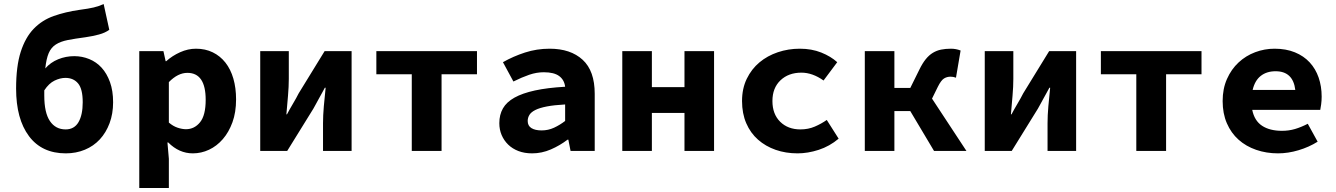

<svg xmlns="http://www.w3.org/2000/svg" viewBox="-20 -750 6640 954"><path d="M307 12Q188 12 124 -73.5Q60 -159 60 -310Q60 -421 83 -492.5Q106 -564 147.5 -607Q189 -650 247 -670.5Q305 -691 375 -701Q421 -707 446 -713Q471 -719 495 -730L523 -602Q503 -587 471.5 -578.5Q440 -570 405 -565Q352 -558 316.5 -551Q281 -544 257.5 -529Q234 -514 222 -486Q210 -458 205 -410Q231 -440 269 -455.5Q307 -471 349 -471Q388 -471 423.5 -456.5Q459 -442 485 -413.5Q511 -385 526.5 -342Q542 -299 542 -242Q542 -185 524.5 -138Q507 -91 476 -57.5Q445 -24 401.5 -6Q358 12 307 12ZM306 -107Q349 -107 370 -143Q391 -179 391 -242Q391 -308 368 -335.5Q345 -363 305 -363Q279 -363 251 -349.5Q223 -336 200 -301V-275Q200 -190 228 -148.5Q256 -107 306 -107Z M672 184V-496H792L803 -446H806Q836 -473 875 -490.5Q914 -508 954 -508Q1000 -508 1037 -490Q1074 -472 1100 -439Q1126 -406 1139.5 -359.5Q1153 -313 1153 -256Q1153 -192 1135 -142.5Q1117 -93 1087 -58.5Q1057 -24 1018.5 -6Q980 12 938 12Q870 12 816 -42H812L819 39V184ZM904 -108Q946 -108 974 -142.5Q1002 -177 1002 -254Q1002 -388 911 -388Q864 -388 819 -342V-141Q840 -123 862.5 -115.5Q885 -108 904 -108Z M1273 0V-496H1415V-358Q1415 -320 1411 -274Q1407 -228 1403 -182H1406Q1418 -205 1435.5 -234.5Q1453 -264 1464 -286L1593 -496H1727V0H1585V-138Q1585 -176 1589 -222Q1593 -268 1598 -314H1594Q1588 -303 1580.5 -289Q1573 -275 1565 -261Q1557 -247 1550 -233.5Q1543 -220 1537 -210L1407 0Z M2026 0V-381H1850V-496H2350V-381H2174V0Z M2624 12Q2586 12 2556 0.5Q2526 -11 2505 -31.5Q2484 -52 2472.5 -79Q2461 -106 2461 -138Q2461 -180 2479 -211.5Q2497 -243 2536.5 -265Q2576 -287 2638 -300.5Q2700 -314 2788 -319Q2784 -353 2758.5 -372Q2733 -391 2682 -391Q2646 -391 2609.5 -378.5Q2573 -366 2531 -345L2479 -441Q2530 -470 2588.5 -489Q2647 -508 2711 -508Q2815 -508 2875 -453Q2935 -398 2935 -284V0H2815L2804 -56H2800Q2762 -27 2717 -7.5Q2672 12 2624 12ZM2671 -102Q2704 -102 2733 -115.5Q2762 -129 2788 -149V-231Q2733 -228 2697 -221Q2661 -214 2640 -203.5Q2619 -193 2610.5 -179Q2602 -165 2602 -149Q2602 -125 2620.5 -113.5Q2639 -102 2671 -102Z M3072 0V-496H3219V-317H3381V-496H3528V0H3381V-189H3219V0Z M3943 12Q3884 12 3834 -5.5Q3784 -23 3746.5 -56Q3709 -89 3688 -137.5Q3667 -186 3667 -248Q3667 -310 3690.5 -358.5Q3714 -407 3753.5 -440Q3793 -473 3845 -490.5Q3897 -508 3954 -508Q4013 -508 4060.5 -489Q4108 -470 4140 -441L4072 -350Q4017 -389 3962 -389Q3898 -389 3858 -351Q3818 -313 3818 -248Q3818 -183 3856.5 -145Q3895 -107 3957 -107Q3996 -107 4028.5 -121Q4061 -135 4088 -154L4147 -61Q4102 -23 4048 -5.5Q3994 12 3943 12Z M4277 0V-496H4424V-313H4503L4548 -404Q4563 -435 4579.5 -455.5Q4596 -476 4615 -487.5Q4634 -499 4656 -503.5Q4678 -508 4705 -508Q4730 -508 4753 -499L4730 -364Q4717 -369 4703 -369Q4685 -369 4670.5 -360Q4656 -351 4640 -319L4611 -260L4782 0H4621L4503 -198H4424V0Z M4873 0V-496H5015V-358Q5015 -320 5011 -274Q5007 -228 5003 -182H5006Q5018 -205 5035.5 -234.5Q5053 -264 5064 -286L5193 -496H5327V0H5185V-138Q5185 -176 5189 -222Q5193 -268 5198 -314H5194Q5188 -303 5180.5 -289Q5173 -275 5165 -261Q5157 -247 5150 -233.5Q5143 -220 5137 -210L5007 0Z M5626 0V-381H5450V-496H5950V-381H5774V0Z M6330 12Q6272 12 6221.5 -5.5Q6171 -23 6134 -56Q6097 -89 6076 -137.5Q6055 -186 6055 -248Q6055 -309 6076.5 -357.5Q6098 -406 6134 -439.5Q6170 -473 6216.5 -490.5Q6263 -508 6313 -508Q6370 -508 6414 -490Q6458 -472 6487.5 -440Q6517 -408 6532 -364.5Q6547 -321 6547 -270Q6547 -250 6544.5 -231.5Q6542 -213 6540 -204H6202Q6213 -150 6251 -125Q6289 -100 6350 -100Q6384 -100 6414.5 -109Q6445 -118 6478 -135L6527 -46Q6484 -19 6432 -3.5Q6380 12 6330 12ZM6318 -396Q6274 -396 6244.5 -373Q6215 -350 6204 -303H6416Q6405 -396 6318 -396Z"/></svg>

Font: Source Code Pro
Style: Bold
Weight: 700
Monospace: yes
Designer: Paul D. Hunt, Teo Tuominen
Foundry: Adobe Systems Incorporated
Version: Version 2.030;PS 1.000;hotconv 16.6.51;makeotf.lib2.5.65220